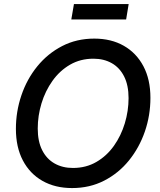

<svg xmlns="http://www.w3.org/2000/svg" viewBox="-20 -931 801 961"><path d="M340.8 10.3Q255.9 10.3 192.6 -25.6Q129.4 -61.5 94.5 -127.9Q59.6 -194.3 59.6 -286.1Q59.6 -373 87.2 -454.1Q114.7 -535.2 166.7 -599.1Q218.8 -663.1 291 -700.4Q363.3 -737.8 452.1 -737.8Q536.6 -737.8 599.6 -701.9Q662.6 -666 697.8 -599.6Q732.9 -533.2 732.9 -441.4Q732.9 -353.5 705.1 -272.7Q677.2 -191.9 625.5 -127.9Q573.7 -64 501.5 -26.9Q429.2 10.3 340.8 10.3ZM345.2 -90.3Q410.6 -90.3 462.4 -120.4Q514.2 -150.4 550 -200.9Q585.9 -251.5 604.7 -313.7Q623.5 -376 623.5 -439.9Q623.5 -504.4 601.3 -548.3Q579.1 -592.3 539.6 -614.7Q500 -637.2 447.8 -637.2Q382.3 -637.2 330.6 -607.2Q278.8 -577.1 242.7 -526.4Q206.5 -475.6 187.7 -413.6Q168.9 -351.6 168.9 -287.6Q168.9 -223.1 191.2 -179.2Q213.4 -135.3 253.2 -112.8Q293 -90.3 345.2 -90.3ZM624 -910.6 611.3 -833.5H336.9L350.1 -910.6Z"/></svg>

Font: Inter 20pt Medium
Style: Italic
Weight: 500
Italic angle: -9.3988°
Version: Version 4.001;git-66647c0bb